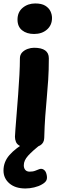

<svg xmlns="http://www.w3.org/2000/svg" viewBox="-33 -823 349 1089"><path d="M79.9 -491.7Q79.9 -511.9 92.2 -525.2Q104.6 -538.4 123.2 -545.3Q141.9 -552.1 159.9 -552.1Q202.2 -552.1 223.1 -537.1Q244 -522 244 -492.4Q244 -424.3 240.4 -370.7Q236.9 -317 232.3 -267.6Q227.8 -218.1 223.7 -163.9Q219.7 -109.8 217.9 -40.4Q217.1 -12.1 195.2 1.4Q173.2 15 135.3 15Q100 15 81.7 5.7Q63.4 -3.7 57.6 -17.9Q51.8 -32.1 51.8 -47.1Q51.8 -56.1 54.6 -91.3Q57.3 -126.6 61.4 -177.5Q65.4 -228.4 69.9 -286.1Q74.3 -343.8 77.1 -397.7Q79.9 -451.6 79.9 -491.7ZM160.2 -630.3Q118.4 -630.3 92.4 -651.2Q66.3 -672 66.3 -711.7Q66.3 -754.4 95.8 -778.9Q125.3 -803.4 166.7 -803.4Q202.9 -803.4 223.6 -790.7Q244.3 -777.9 253.2 -759.1Q262 -740.3 262 -721.1Q262 -680.2 233.4 -655.3Q204.9 -630.3 160.2 -630.3ZM111.2 246Q53.8 246 20.3 217.2Q-13.2 188.4 -13.2 144Q-13.2 95 21 56Q55.2 17 120.4 -20H204.3V-10Q151.7 32.4 126.8 59.6Q102 86.7 102 114.4Q102 130.9 110.4 140.7Q118.9 150.6 135.4 150.6Q154.3 150.6 167.6 145.1Q180.8 139.7 189.8 136.4Q203.9 131.4 215.4 139.6Q227 147.7 231 165.6Q236 185.6 230.8 198.3Q225.7 211 205.3 222.7Q186.3 233.9 160.9 239.9Q135.4 246 111.2 246Z"/></svg>

Font: Playpen Sans Arabic
Style: Regular
Weight: 400
Designer: Azza Alameddine, Laura Meseguer, Veronika Burian, José Scaglione
Foundry: TypeTogether
Version: Version 2.000